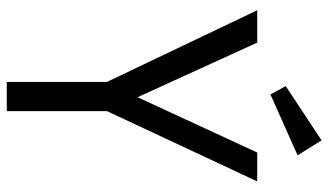

<svg xmlns="http://www.w3.org/2000/svg" viewBox="-216 -728 945 552"><g transform="rotate(90 256.0 -452.5)"><path d="M502 -720 300 -288V0H216V-288L10 -720H103L260 -376L419 -720ZM384 -905 427 -836 252 -758 228 -802Z"/></g></svg>

Font: Carrois Gothic SC
Style: Regular
Weight: 400
Designer: Ralph du Carrois
Foundry: Ralph du Carrois
Version: Version 1.001